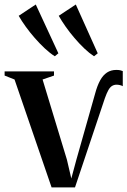

<svg xmlns="http://www.w3.org/2000/svg" viewBox="-34 -812 552 832"><path d="M189.5 0 29 -467.5 -14 -484.5V-502.5H200V-484.5L150.5 -467.5L256 -120L275 -38.5L297 -120L378.5 -407.5Q387.5 -441 400 -463.8Q412.5 -486.5 429.8 -497.8Q447 -509 470 -509Q480.5 -509 487 -507.5Q493.5 -506 498 -504V-438.5Q493 -441.5 485.8 -443.2Q478.5 -445 471.5 -445Q460.5 -445 451.8 -439.8Q443 -434.5 435.8 -421.8Q428.5 -409 420.5 -386.5L291 0ZM203 -568.5Q182.5 -581.5 160.2 -602.2Q138 -623 116.8 -647.2Q95.5 -671.5 77.5 -696.5Q59.5 -721.5 47 -743.5L121 -792.5L219 -581L204 -568.5ZM373 -568.5Q353 -581.5 331.2 -602.2Q309.5 -623 288.8 -647.2Q268 -671.5 250.5 -696.5Q233 -721.5 220.5 -743.5L294.5 -792.5L389.5 -581L374 -568.5Z"/></svg>

Font: Merriweather 144pt Medium
Style: Regular
Weight: 500
Version: Version 2.100